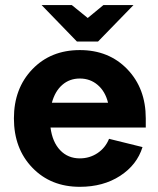

<svg xmlns="http://www.w3.org/2000/svg" viewBox="-20 -720 616 748"><path d="M34.2 -258.8Q34.2 -375.5 106 -450.2Q177.7 -524.9 291 -524.9Q404.3 -524.9 476.1 -450.2Q547.9 -375.5 547.9 -258.8V-223.1H176.8Q184.1 -166.5 214.4 -134.8Q244.6 -103 291 -103Q329.1 -103 359.9 -123.5Q390.6 -144 404.8 -179.2L535.2 -147Q513.7 -77.6 448 -34.9Q382.3 7.8 291 7.8Q177.7 7.8 106 -66.7Q34.2 -141.1 34.2 -258.8ZM291 -414.1Q251 -414.1 222.7 -389.4Q194.3 -364.7 182.1 -319.8H400.9Q390.1 -363.8 360.8 -388.9Q331.5 -414.1 291 -414.1ZM500 -700.2 361.8 -558.1H279.8L142.1 -700.2H259.8L321.8 -649.9L382.8 -700.2Z"/></svg>

Font: LT Superior
Style: Bold
Weight: 400
Designer: Daniel Lyons
Foundry: LyonsType
Version: Version 1.000